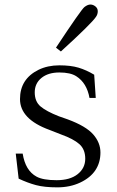

<svg xmlns="http://www.w3.org/2000/svg" viewBox="-20 -805 510 839"><path d="M48.8 -133.8H79.1Q90.8 -59.6 139.6 -33.2Q168 -17.6 227.5 -17.6Q286.1 -17.6 319.3 -43.9Q352.5 -70.3 352.5 -111.3Q352.5 -152.3 326.7 -175.3Q300.8 -198.2 246.1 -217.8L196.3 -237.3Q67.4 -284.2 67.4 -372.1Q67.4 -460 148.4 -500Q188.5 -519.5 239.3 -519.5Q289.1 -519.5 323.2 -509.3Q357.4 -499 391.6 -478.5L398.4 -377H371.1Q359.4 -442.4 313.5 -471.7Q288.1 -488.3 239.3 -488.3Q190.4 -488.3 161.1 -464.4Q131.8 -440.4 131.8 -401.4Q131.8 -361.3 157.2 -339.8Q182.6 -318.4 237.3 -296.9L276.4 -283.2Q355.5 -253.9 387.2 -217.8Q418.9 -181.6 418.9 -138.7Q418.9 -94.7 397 -61.5Q375 -28.3 330.6 -7.3Q286.1 13.7 230.5 13.7Q173.8 13.7 137.2 3.9Q100.6 -5.9 61.5 -24.4ZM224.6 -596.7Q335 -763.7 349.1 -774.4Q363.3 -785.2 375 -785.2Q386.7 -785.2 397 -776.9Q407.2 -768.6 407.2 -755.9Q407.2 -742.2 399.4 -731.4Q379.9 -702.1 246.1 -580.1Z"/></svg>

Font: GenEi Koburi Mincho v6
Style: Regular
Weight: 400
Designer: o_tamon (Modified)
Foundry: o_tamon / Adobe Systems Incorporated
Version: Version 6.1